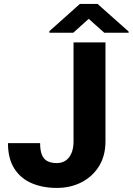

<svg xmlns="http://www.w3.org/2000/svg" viewBox="-20 -921 657 951"><path d="M344.2 -220.7V-710.9H502.4V-220.7Q502.4 -149.4 470.5 -97.9Q438.5 -46.4 384 -18.3Q329.6 9.8 261.2 9.8Q190.9 9.8 136.2 -13.9Q81.5 -37.6 50.5 -86.7Q19.5 -135.7 19.5 -211.9H178.7Q178.7 -174.3 188.2 -152.6Q197.8 -130.9 216.3 -122.1Q234.9 -113.3 261.2 -113.3Q286.6 -113.3 305.2 -125.7Q323.7 -138.2 334 -162.4Q344.2 -186.5 344.2 -220.7ZM463.4 -901.4 617.2 -764.6V-758.8H496.6L419.4 -827.6L342.8 -758.8H224.6V-766.6L375.5 -901.4Z"/></svg>

Font: Roboto ExtraBold
Style: Regular
Weight: 800
Designer: Christian Robertson
Foundry: Google
Version: Version 3.009; 2024